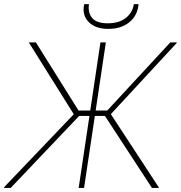

<svg xmlns="http://www.w3.org/2000/svg" viewBox="-42 -918 884 938"><path d="M470.7 -351.6H421.4L368.7 0H342.3L395 -351.6H344.7L10.3 0H-21L-22.5 -2.9L318.4 -359.9L98.6 -710.9H133.3L341.8 -377.9H398.9L448.7 -710.9H475.1L425.3 -377.9H481.9L790 -710.9H820.8L821.8 -708.5L499.5 -360.4L735.4 0H700.2ZM486.3 -776.9Q424.8 -776.9 391.6 -810.1Q358.4 -843.3 368.7 -895L370.1 -897.9H392.6Q386.7 -854.5 409.2 -829.1Q431.6 -803.7 486.3 -804.2Q541 -804.7 573.7 -831.1Q606 -857.4 611.8 -897.9H633.8L634.8 -895Q628.9 -840.8 588.9 -808.6Q547.9 -776.4 486.3 -776.9Z"/></svg>

Font: Roboto-ThinItalic
Style: Italic
Weight: 250
Italic angle: -12°
Designer: Google
Version: Version 1.100141; 2013; ttfautohint (v0.94.14-c901) -l 8 -r 